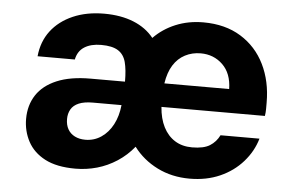

<svg xmlns="http://www.w3.org/2000/svg" viewBox="-44 -600 1028 673"><g transform="rotate(5 470.0 -263.0)"><path d="M243 12Q177 12 136 -9.5Q95 -31 75.5 -67.5Q56 -104 56 -147Q56 -195 79.5 -231Q103 -267 150.5 -287Q198 -307 269 -307H390Q390 -349 383 -375.5Q376 -402 355.5 -415Q335 -428 296 -428Q260 -428 237 -413.5Q214 -399 208 -369H77Q82 -421 110.5 -458.5Q139 -496 187 -517Q235 -538 297 -538Q356 -538 400.5 -520Q445 -502 472 -468Q504 -501 548.5 -519.5Q593 -538 646 -538Q723 -538 778 -504Q833 -470 862 -411Q891 -352 891 -277Q891 -267 891 -255Q891 -243 889 -230H525Q528 -189 543 -159.5Q558 -130 583.5 -114Q609 -98 644 -98Q685 -98 706.5 -111.5Q728 -125 740 -149H877Q864 -104 831.5 -67Q799 -30 751.5 -9Q704 12 645 12Q582 12 531 -13.5Q480 -39 447 -83Q422 -52 389 -30.5Q356 -9 319 1.5Q282 12 243 12ZM269 -92Q300 -92 325 -109Q350 -126 365.5 -155.5Q381 -185 385 -224H284Q254 -224 235 -216Q216 -208 207.5 -193Q199 -178 199 -159Q199 -138 207.5 -123Q216 -108 232 -100Q248 -92 269 -92ZM528 -313H756Q755 -368 723.5 -398.5Q692 -429 646 -429Q616 -429 591 -416Q566 -403 550 -377.5Q534 -352 528 -313Z"/></g></svg>

Font: DM Sans 9pt
Style: Bold
Weight: 700
Version: Version 4.004;gftools[0.9.30]